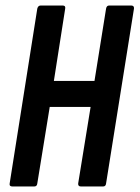

<svg xmlns="http://www.w3.org/2000/svg" viewBox="-20 -675 505 695"><path d="M25 0Q13 0 15 -11L115 -644Q118 -655 127 -655H207Q218 -655 216 -644L175 -382H322L364 -644Q366 -655 375 -655H455Q466 -655 465 -644L364 -11Q363 0 353 0H273Q262 0 263 -11L308 -288H160L115 -11Q114 0 104 0Z"/></svg>

Font: Sofia Sans Extra Condensed
Style: Bold Italic
Weight: 700
Italic angle: -9°
Designer: Botio Nikoltchev, Ani Petrova
Foundry: lettersoup
Version: Version 4.101